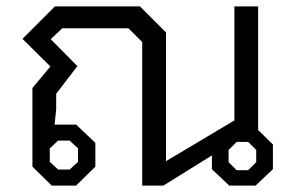

<svg xmlns="http://www.w3.org/2000/svg" viewBox="-20 -578 910 598"><path d="M830 -128V-51L776 0H694L640 -51V-94L489 0H423V-447L380 -490H174L138 -456L221 -372L155 -286V-238L150 -190H217L277 -133V-59L217 0H141L81 -59V-304L137 -371L50 -457L151 -558H416L497 -477V-76L710 -203V-558H784V-173ZM135 -116V-74L161 -50H197L223 -74V-116L197 -140H161ZM778 -111 753 -136H717L692 -111V-73L717 -48H753L778 -73Z"/></svg>

Font: Chakra Petch
Style: Regular
Weight: 400
Designer: Katatrad Aksorn Co.,Ltd.
Foundry: Cadson Demak Co.,Ltd.
Version: Version 1.000; ttfautohint (v1.6)